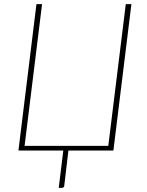

<svg xmlns="http://www.w3.org/2000/svg" viewBox="-20 -723 706 922"><path d="M524.5 0H308.5L288.5 169.5Q287 179 277.5 179H262L284 0H68.5L155 -703H182L98 -22.5H500L584 -703H611Z"/></svg>

Font: Lato Thin
Style: Italic
Weight: 200
Italic angle: -7°
Designer: Lukasz Dziedzic
Foundry: tyPoland Lukasz Dziedzic
Version: Version 2.007; 2014-02-27